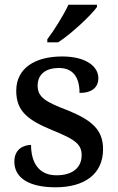

<svg xmlns="http://www.w3.org/2000/svg" viewBox="-20 -786 501 816"><path d="M181 -606H227C283 -642 367 -721 392 -756V-766H271C250 -721 210 -657 181 -619ZM216 10C339 10 418 -46 418 -152C418 -236 368 -276 268 -317C173 -353 140 -373 140 -422C140 -467 170 -497 231 -497C290 -497 318 -458 318 -391C371 -391 398 -415 398 -454C398 -502 348 -546 244 -546C127 -546 49 -495 49 -400C49 -312 100 -275 204 -232C300 -193 327 -173 327 -126C327 -76 291 -41 220 -41C144 -41 112 -96 112 -170C85 -170 41 -156 41 -99C41 -30 103 10 216 10Z"/></svg>

Font: Noto Serif Thai Medium
Style: Regular
Weight: 500
Designer: Monotype Design Team
Foundry: Monotype Imaging Inc.
Version: Version 1.901;PS 001.901;hotconv 1.0.88;makeotf.lib2.5.64775